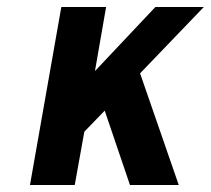

<svg xmlns="http://www.w3.org/2000/svg" viewBox="-20 -531 605 551"><path d="M66 0 156 -511H284.5L252.5 -327L426 -511H565L382 -320.5L493 0H353L280.5 -213.5L222 -153L194.5 0Z"/></svg>

Font: Overpass ExtraBold
Style: Italic
Weight: 800
Italic angle: -10°
Designer: Delve Withrington, Dave Bailey, Thomas Jockin
Foundry: Delve Fonts LLC
Version: Version 4.000